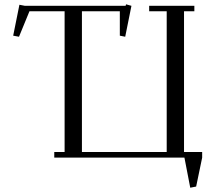

<svg xmlns="http://www.w3.org/2000/svg" viewBox="-20 -729 973 888"><path d="M41 -564 69.8 -707 95.2 -702.1H561L563 -709L587.9 -702.1L559.1 -559.1L534.2 -564V-676.8H358.9V-25.9H751V-676.8H669.9V-702.1H878.9V-676.8H831.1V-25.9H915V0L887.2 133.8L859.9 139.2L833 0H231V-25.9H278.8V-676.8H116.2L67.9 -559.1Z"/></svg>

Font: Dehuti Alt
Style: Book
Weight: 400
Version: Version 1.2